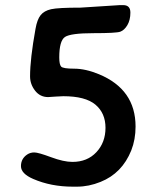

<svg xmlns="http://www.w3.org/2000/svg" viewBox="-20 -718 617 742"><path d="M456.1 -698.2Q483.9 -698.2 483.9 -669.4Q483.9 -640.6 472.2 -620.8Q460.4 -601.1 444.8 -595.5Q429.2 -589.8 341.3 -589.8Q253.4 -589.8 231.2 -575.2Q209 -560.5 209 -496.1Q209 -468.8 216.3 -460.7Q223.6 -452.6 266.6 -452.6Q310.5 -452.6 362.3 -431.2Q503.9 -372.6 503.9 -229Q503.9 -178.7 487.3 -136.7Q451.7 -48.3 368.7 -15.1Q323.2 3.4 277.3 3.4H261.2Q177.2 3.4 108.4 -26.4Q61 -46.9 61 -75.9Q61 -105 85.4 -121.1Q97.2 -128.9 112.5 -128.9Q127.9 -128.9 177 -110.6Q226.1 -92.3 259.8 -92.3Q317.4 -92.3 352.5 -129.9Q387.7 -167.5 387.7 -224.1Q387.7 -280.8 348.9 -313.5Q310.1 -346.2 224.6 -346.2Q216.3 -346.2 194.3 -344.7L166 -342.8Q134.8 -342.8 115.5 -367.7Q96.2 -392.6 96.2 -422.9Q96.2 -490.2 117.2 -606.4Q123.5 -642.6 137 -659.4Q150.4 -676.3 177.5 -682.4Q204.6 -688.5 291 -688.5L442.4 -698.2Z"/></svg>

Font: Averia Sans
Style: Bold
Weight: 700
Version: Version 1.0